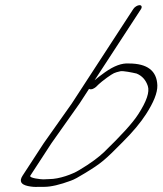

<svg xmlns="http://www.w3.org/2000/svg" viewBox="-20 -708 630 744"><path d="M97.3 -27 179.4 -153 288.2 -307 325.3 -364C325.8 -363 324.8 -363 325.8 -363C333.3 -360 341.8 -363 351.7 -371L363.1 -382C370.1 -388 379 -396 394.4 -407C421.8 -426 421.8 -426 446.8 -432C457.8 -434 492.3 -427 509.3 -423C530.9 -414 545 -398 552.7 -375C560.4 -352 548.6 -316 515.5 -265C493.8 -231 448.6 -182 383.6 -119C362.8 -99 330.9 -75 287.1 -49C261.3 -33 209.9 -14 170.9 -14C162.9 -14 155.4 -13 147.4 -13C138.4 -13 91.9 -18 97.3 -27ZM496.5 -673 258.2 -307 149.4 -153 67.3 -27C54 -6 60.6 7 88.6 13C103.1 16 116.6 17 129.1 16H152.1C177.1 16 212.1 8 254.9 -8C266.9 -12 284.8 -22 309.2 -37C374.9 -77 386.3 -88 455.8 -158C495 -197 524.8 -233 545.5 -265C575.2 -311 590.4 -348 589.7 -377C587.8 -434 550.5 -462 479.5 -462C452.5 -464 422.1 -453 386.8 -428C369.9 -416 355.5 -405 346.5 -397L526.5 -673C531.4 -681 528.8 -688 520.8 -688C512.8 -688 501.4 -681 496.5 -673Z"/></svg>

Font: MewTooHand
Style: UltimateIta
Weight: 400
Designer: Mew Too, Robert Jablonski
Version: Version 0.77